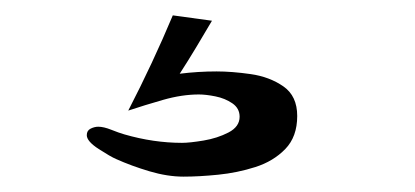

<svg xmlns="http://www.w3.org/2000/svg" viewBox="-20 -53 540 250"><path d="M367 98Q367 125 351.5 141Q336 157 312.5 164.5Q289 172 264 174.5Q239 177 219 177Q198 177 174.5 170Q151 163 131 154Q124 151 108.5 141Q93 131 93 123Q93 117 98 114.5Q103 112 108 112Q115 112 125 116Q135 120 142 122Q180 133 217 133Q227 133 245 130Q263 127 277.5 119.5Q292 112 292 99Q292 88 282.5 81.5Q273 75 260.5 72.5Q248 70 239 70Q217 70 192.5 77Q168 84 147 91Q163 60 177.5 29Q192 -2 205 -33L256 -26Q246 -9 235.5 8.5Q225 26 214 43Q238 40 262 40Q282 40 306.5 43.5Q331 47 349 59.5Q367 72 367 98Z"/></svg>

Font: Kaisei Decol
Style: Bold
Weight: 700
Designer: Font-Kai, 金井和夫
Foundry: KAZUO KANAI
Version: Version 5.003